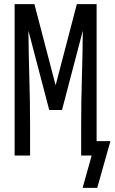

<svg xmlns="http://www.w3.org/2000/svg" viewBox="-20 -755 556 932"><path d="M381 157 425 0H374V-147Q374 -262 377.5 -376.5Q381 -491 382 -606L281 -221H219L118 -606Q119 -491 122.5 -376.5Q126 -262 126 -147V0H51V-735H147L250 -341L353 -735H449V-70H516L452 157Z"/></svg>

Font: Iosevka srxl
Style: Regular
Weight: 400
Monospace: yes
Designer: Belleve Invis
Foundry: Belleve Invis
Version: Version 33.0.1; ttfautohint (v1.8.3)